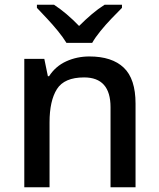

<svg xmlns="http://www.w3.org/2000/svg" viewBox="-20 -786 667 806"><path d="M355 -549Q450 -549 499.5 -502Q549 -455 549 -351V0H444V-336Q444 -461 333 -461Q250 -461 219 -412Q188 -363 188 -272V0H82V-539H166L181 -466H186Q213 -508 258 -528.5Q303 -549 355 -549ZM259 -606Q245 -629 223 -656Q201 -683 177 -708.5Q153 -734 135 -753V-766H207Q260 -731 312 -677Q339 -704 365.5 -726.5Q392 -749 419 -766H492V-753Q473 -734 448.5 -708.5Q424 -683 402 -656Q380 -629 367 -606Z"/></svg>

Font: Noto Sans Lao Medium
Style: Regular
Weight: 500
Designer: Monotype Design Team
Foundry: Monotype Imaging Inc.
Version: Version 2.003; ttfautohint (v1.8.4.7-5d5b)